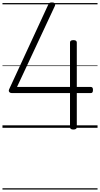

<svg xmlns="http://www.w3.org/2000/svg" viewBox="-20 -1035 810 1555"><path d="M574 14Q560 14 553.5 9Q547 4 547 -5V-281H76Q63 -281 55.5 -289.5Q48 -298 54 -312L370 -996Q375 -1008 382 -1012Q389 -1016 404 -1015Q413 -1015 419 -1011.5Q425 -1008 426.5 -1001.5Q428 -995 424 -986L118 -331H547V-691Q547 -710 574 -710Q589 -710 595.5 -705Q602 -700 602 -691V-331H714Q723 -331 728 -326Q733 -321 733 -307Q733 -294 729 -287.5Q725 -281 714 -281H602V-5Q602 14 574 14ZM0 490H770V500H0ZM0 -20H770V0H0ZM0 -505H770V-500H0ZM0 -1010H770V-1000H0Z"/></svg>

Font: Playwrite ES Deco Guides
Style: Regular
Weight: 400
Designer: Veronika Burian, José Scaglione
Foundry: TypeTogether
Version: Version 1.003